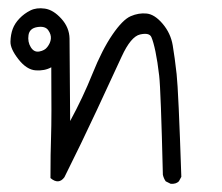

<svg xmlns="http://www.w3.org/2000/svg" viewBox="-20 -262 540 468"><path d="M396 186 384 180Q379 173 377 164Q372 -43 368 -77.5Q364 -112 359 -136Q354 -160 349 -171.5Q344 -183 321.5 -178Q299 -173 276.5 -124Q254 -75 216 6.5Q178 88 137 170Q123 189 103 172Q103 111 104.5 69.5Q106 28 105 -98Q89 -89 67 -90.5Q45 -92 25 -117.5Q5 -143 5.5 -160.5Q6 -178 11 -191.5Q16 -205 27.5 -217Q39 -229 54 -236.5Q69 -244 89.5 -241Q110 -238 129.5 -216.5Q149 -195 149.5 -168Q150 -141 151 33Q182 -24 205.5 -82.5Q229 -141 254 -177.5Q279 -214 298.5 -222.5Q318 -231 337.5 -229Q357 -227 376.5 -204Q396 -181 401 -151.5Q406 -122 410.5 -81.5Q415 -41 422 169L416 180Q409 187 396 186ZM95 -147Q103 -157 104 -167.5Q105 -178 97.5 -188.5Q90 -199 71 -196Q52 -193 49.5 -176.5Q47 -160 55 -147Q63 -134 76 -136.5Q89 -139 95 -147Z"/></svg>

Font: NaniFont Regular
Style: Regular
Weight: 400
Designer: Nanigashitei
Version: Version 1.036